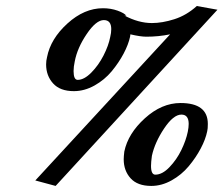

<svg xmlns="http://www.w3.org/2000/svg" viewBox="-20 -593 736 632"><path d="M226.1 -391.1Q222.2 -373.5 222.2 -358.9Q222.2 -330.1 235.8 -330.1Q256.8 -330.1 280.5 -354Q304.2 -377.9 320.8 -410.4Q337.4 -442.9 342.8 -471.2Q346.2 -484.9 346.2 -497.1Q346.2 -526.9 321.8 -526.9Q296.4 -526.9 265.4 -481Q234.4 -435.1 226.1 -391.1ZM480 -80.1Q477.1 -58.6 477.1 -46.9Q477.1 -18.1 491.2 -18.1Q514.2 -18.1 537.8 -42.7Q561.5 -67.4 576.9 -99.1Q592.3 -130.9 598.1 -159.2Q601.1 -173.8 601.1 -185.1Q601.1 -215.8 577.1 -215.8Q550.8 -215.8 520.3 -170.2Q489.7 -124.5 480 -80.1ZM389.2 -94.2Q401.4 -153.3 456.8 -203.6Q512.2 -253.9 574.2 -253.9Q664.1 -253.9 664.1 -185.1Q664.1 -168.9 662.1 -161.1Q656.7 -134.3 640.6 -104Q624.5 -73.7 601.1 -45.7Q577.6 -17.6 544.9 0.7Q512.2 19 478 19Q432.6 19 409.9 -6.1Q387.2 -31.2 387.2 -68.8Q387.2 -77.6 389.2 -94.2ZM480 -517.1Q514.2 -517.1 554 -529.8Q593.8 -542.5 627.9 -573.2L695.8 -561L163.1 19L96.2 1L540 -480Q501.5 -472.2 461.9 -472.2Q442.4 -472.2 409.2 -480L408.2 -472.2Q402.8 -446.8 387 -416.7Q371.1 -386.7 347.7 -358.4Q324.2 -330.1 291 -311.5Q257.8 -293 223.1 -293Q177.7 -293 154.8 -318.4Q131.8 -343.8 131.8 -380.9Q131.8 -393.1 134.8 -404.8Q146.5 -465.3 201.9 -515.6Q257.3 -565.9 318.8 -565.9Q344.7 -565.9 367.2 -557.9Q389.6 -549.8 396 -541L389.2 -542Q436 -517.1 480 -517.1Z"/></svg>

Font: Linux Libertine
Style: Bold Italic
Weight: 700
Italic angle: -11.5°
Designer: Philipp H. Poll
Foundry: Philipp H. Poll
Version: Version 4.0.5